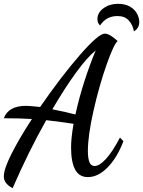

<svg xmlns="http://www.w3.org/2000/svg" viewBox="-20 -898 749 1005"><path d="M0 25Q0 -13 40 -92.5Q80 -172 147 -275Q87 -279 0 -279Q24 -344 116 -344Q136 -344 190 -338Q302 -500 399 -611Q496 -722 528 -722Q554 -722 596 -683Q576 -668 537.5 -558.5Q499 -449 469.5 -318.5Q440 -188 440 -108Q440 -68 448.5 -48.5Q457 -29 475 -29Q500 -29 534 -65.5Q568 -102 608 -178L626 -159Q594 -74 544 -22.5Q494 29 440 29Q394 29 373 -11Q352 -51 352 -126Q352 -175 365 -250Q314 -258 222 -269Q129 -104 46 87Q0 63 0 25ZM481 -634Q437 -599 378 -518Q319 -437 254 -326L329 -310Q359 -302 375 -299Q393 -383 422 -473Q451 -563 481 -634ZM595 -814Q536 -814 504 -765Q490 -776 490 -798Q490 -832 522 -855Q554 -878 597 -878Q636 -878 661 -863Q686 -848 697.5 -826Q709 -804 709 -783Q709 -750 681 -734Q675 -768 654 -791Q633 -814 595 -814Z"/></svg>

Font: Dancing Script
Style: Bold
Weight: 700
Designer: Pablo Impallari
Foundry: Pablo Impallari
Version: Version 2.000